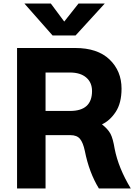

<svg xmlns="http://www.w3.org/2000/svg" viewBox="-20 -1073 769 1093"><path d="M239.3 -441.4H378.9Q503.9 -441.4 503.9 -554.7Q503.9 -603.5 470.7 -631.8Q437.5 -660.2 377.9 -660.2H239.3ZM77.1 0V-799.8H408.2Q535.2 -799.8 603.5 -734.4Q671.9 -668.9 671.9 -568.4Q671.9 -486.3 638.7 -436Q605.5 -385.7 560.5 -365.2Q594.7 -337.9 608.9 -311.5Q623 -285.2 632.8 -225.6Q654.3 -116.2 724.6 0H543Q487.3 -90.8 462.9 -213.9Q453.1 -260.7 435.5 -282.2Q418 -303.7 380.9 -303.7H239.3V0ZM119.1 -1052.7H269.5L345.7 -950.2L426.8 -1052.7H576.2L410.2 -871.1H279.3Z"/></svg>

Font: Gothic A1 Black
Style: Regular
Weight: 900
Version: Version 2.50